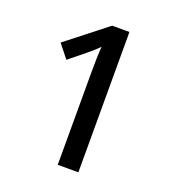

<svg xmlns="http://www.w3.org/2000/svg" viewBox="-130 -816 833 918"><g transform="rotate(20 286.0 -357.0)"><path d="M372 0V-714H284L80 -554L134 -486L212 -549C236 -569 254 -584 271 -602C268 -563 267 -524 267 -474V0Z"/></g></svg>

Font: Noto Sans Gunjala Gondi Medium
Style: Regular
Weight: 500
Designer: Ek Type
Foundry: Ek Type
Version: Version 1.004